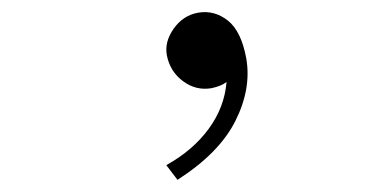

<svg xmlns="http://www.w3.org/2000/svg" viewBox="-20 -625 640 319"><path d="M274.9 -326.2 256.3 -350.6Q300.3 -375 326.7 -410.9Q353 -446.8 356.4 -488.8Q347.7 -481.9 331.5 -478.5Q305.7 -474.1 284.2 -490Q262.7 -505.9 257.3 -532.7Q252.9 -555.2 268.6 -577.4Q284.2 -599.6 309.6 -604Q336.4 -608.4 358.6 -590.8Q380.9 -573.2 389.2 -527.8Q397.9 -477.5 371.1 -424.1Q344.2 -370.6 274.9 -326.2Z"/></svg>

Font: Compagnon Light Italic
Style: Regular
Weight: 400
Italic angle: -12°
Designer: Valentin Papon
Foundry: Velvetyne Type Foundry
Version: Version 1.000;PS 001.000;hotconv 1.0.88;makeotf.lib2.5.64775